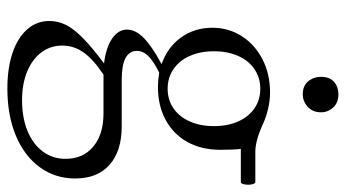

<svg xmlns="http://www.w3.org/2000/svg" viewBox="-224 -422 919 510"><g transform="rotate(90 235.0 -166.5)"><path d="M35.2 161.1Q35.2 138.2 45.9 116.9Q56.6 95.7 81.1 71.8Q105.5 47.9 147.9 16.1Q106.4 11.2 82.3 -5.1Q58.1 -21.5 58.1 -44.9Q58.1 -67.4 80.3 -89.4Q102.5 -111.3 149.9 -136.7Q105.5 -151.9 79.3 -188Q53.2 -224.1 53.2 -271.5Q53.2 -314.9 75.7 -349.9Q98.1 -384.8 137.2 -404.8Q176.3 -424.8 225.1 -424.8Q245.6 -424.8 267.3 -419.9Q289.1 -415 307.1 -406.7Q353 -385.7 382.3 -385.7H463.4Q466.3 -385.7 468.3 -379.9Q470.2 -374 470.2 -366.7Q470.2 -358.9 468.3 -353Q466.3 -347.2 463.4 -347.2H375Q377.4 -328.1 377.4 -292.5Q377.4 -242.7 356.7 -205.3Q335.9 -168 298.1 -147.5Q260.3 -127 210 -127Q193.8 -127 172.4 -130.4Q141.6 -115.2 128.2 -101.3Q114.7 -87.4 114.7 -71.3Q114.7 -30.8 190.9 -30.8H314.9Q380.9 -30.8 417.2 1.5Q453.6 33.7 453.6 92.8Q453.6 146 423.6 187Q393.6 228 339.6 250.5Q285.6 272.9 214.8 272.9Q160.6 272.9 120.1 259.3Q79.6 245.6 57.4 220.2Q35.2 194.8 35.2 161.1ZM245.6 233.9Q292 233.9 327.1 219.5Q362.3 205.1 381.8 179Q401.4 152.8 401.4 118.7Q401.4 71.8 368.9 44.7Q336.4 17.6 280.8 17.6H177.7Q136.7 44.9 118.7 70.6Q100.6 96.2 100.6 127.4Q100.6 158.7 118.9 182.9Q137.2 207 169.9 220.5Q202.6 233.9 245.6 233.9ZM215.3 -152.8Q244.6 -152.8 267.1 -168.2Q289.6 -183.6 302 -211.4Q314.5 -239.3 314.5 -275.9Q314.5 -312.5 302 -340.3Q289.6 -368.2 267.1 -383.5Q244.6 -398.9 215.3 -398.9Q186 -398.9 163.3 -383.5Q140.6 -368.2 128.2 -340.3Q115.7 -312.5 115.7 -275.9Q115.7 -239.3 128.2 -211.4Q140.6 -183.6 163.3 -168.2Q186 -152.8 215.3 -152.8ZM183.6 -560.1Q183.6 -583.5 197 -595Q210.4 -606.4 230 -606.4Q252.4 -606.4 265.1 -592.5Q277.8 -578.6 277.8 -560.1Q277.8 -538.1 263.2 -524.9Q248.5 -511.7 230 -511.7Q207.5 -511.7 195.6 -526.1Q183.6 -540.5 183.6 -560.1Z"/></g></svg>

Font: JuniusX Light
Style: Regular
Weight: 300
Designer: Peter S. Baker
Foundry: Briery Creek Software
Version: Version 1.008